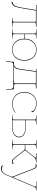

<svg xmlns="http://www.w3.org/2000/svg" viewBox="1634 -2196 803 4112"><g transform="rotate(90 2036.0 -140.5)"><path d="M20 -2.4Q22 -5.4 26.4 -6.3Q80.1 -20 102.3 -57.1Q124.5 -94.2 141.1 -189.9L194.8 -507.3H192.4Q190.4 -507.3 164.6 -508.5Q138.7 -509.8 105 -509.8H85.9V-520H551.8V-507.3H512.7Q483.4 -507.3 471.7 -501.7Q460 -496.1 460 -482.4V-35.2Q460 -26.4 464.1 -21Q468.3 -15.6 485.6 -11.5Q502.9 -7.3 535.2 -7.3H564.9V0H365.2V-7.3H372.6Q397 -7.3 412.8 -9.5Q428.7 -11.7 435.8 -15.9Q442.9 -20 445.1 -24.4Q447.3 -28.8 447.3 -35.2V-507.3H207.5L153.3 -189.9Q146 -148.4 140.1 -123Q134.3 -97.7 125.2 -72Q116.2 -46.4 104.2 -31.5Q92.3 -16.6 74.5 -4.6Q56.6 7.3 31.7 13.7Q26.4 15.1 22.5 12.2Q19 9.8 18.3 5.1Q17.6 0.5 20 -2.4Z M604.5 0V-7.3H624.5Q656.7 -7.3 674.1 -11.5Q691.4 -15.6 695.6 -21Q699.7 -26.4 699.7 -35.2V-486.3Q699.7 -495.1 695.1 -500.2Q690.4 -505.4 673.3 -509Q656.2 -512.7 624.5 -512.7H604.5V-520H804.7V-512.7H787.1Q755.4 -512.7 738.3 -509Q721.2 -505.4 716.6 -500.2Q711.9 -495.1 711.9 -486.3V-265.1H809.6Q811 -380.9 875.5 -451.7Q939.9 -522.5 1044.4 -522.5Q1150.4 -522.5 1215.1 -450.2Q1279.8 -377.9 1279.8 -259.8Q1279.8 -141.6 1215.1 -69.6Q1150.4 2.4 1044.4 2.4Q939.9 2.4 875.5 -68.4Q811 -139.2 809.6 -254.9H711.9V-35.2Q711.9 -26.4 716.1 -21Q720.2 -15.6 737.5 -11.5Q754.9 -7.3 787.1 -7.3H804.7V0ZM1267.1 -259.8Q1267.1 -373.5 1205.8 -443.1Q1144.5 -512.7 1044.4 -512.7Q944.3 -512.7 883.3 -443.1Q822.3 -373.5 822.3 -259.8Q822.3 -146 883.3 -76.7Q944.3 -7.3 1044.4 -7.3Q1144.5 -7.3 1205.8 -76.9Q1267.1 -146.5 1267.1 -259.8Z M1293.5 129.4 1304.2 -30.3Q1304.2 -35.2 1309.1 -35.2H1327.6Q1371.1 -35.2 1395.3 -46.9Q1419.4 -58.6 1435.5 -92Q1451.7 -125.5 1460.9 -189.9L1505.9 -507.3L1456.1 -509.8V-520H1873V-507.3H1833.5Q1804.2 -507.3 1792.5 -501.7Q1780.8 -496.1 1780.8 -482.4V-62.5Q1780.8 -53.7 1784.9 -48.6Q1789.1 -43.5 1806.4 -39.3Q1823.7 -35.2 1856 -35.2H1888.2Q1893.1 -35.2 1893.1 -30.3L1903.3 129.4L1893.1 130.4L1887.2 37.6Q1884.8 2 1870.4 -11.5Q1856 -24.9 1818.4 -24.9H1378.4Q1341.3 -24.9 1326.9 -11.7Q1312.5 1.5 1310.1 37.6L1304.2 130.4ZM1403.3 -35.2H1693.4Q1725.6 -35.2 1742.9 -39.3Q1760.3 -43.5 1764.4 -48.6Q1768.6 -53.7 1768.6 -62.5V-507.3H1518.6L1473.6 -189.9Q1463.9 -120.6 1448.7 -86.2Q1433.6 -51.8 1403.3 -35.2Z M1950.2 -258.8Q1950.2 -334 1981.7 -394.3Q2013.2 -454.6 2069.1 -488.5Q2125 -522.5 2194.8 -522.5Q2245.1 -522.5 2290.3 -506.1Q2335.4 -489.7 2360.1 -466.8Q2384.8 -443.8 2384.8 -422.4Q2384.8 -412.1 2374.5 -412.1Q2363.8 -412.1 2363.8 -422.4Q2363.8 -445.8 2339.1 -466.8Q2314.5 -487.8 2274.9 -500.2Q2235.4 -512.7 2193.4 -512.7Q2092.8 -512.7 2027.6 -441.2Q1962.4 -369.6 1962.4 -258.8Q1962.4 -148.4 2030.3 -77.4Q2098.1 -6.3 2205.1 -6.3Q2254.4 -6.3 2302.7 -22.9Q2351.1 -39.6 2388.7 -71.3L2395 -64Q2356 -30.8 2305.9 -13.7Q2255.9 3.4 2205.1 3.4Q2094.2 3.4 2022.2 -70.6Q1950.2 -144.5 1950.2 -258.8Z M2447.3 0V-7.3H2467.3Q2499.5 -7.3 2516.8 -11.5Q2534.2 -15.6 2538.3 -21Q2542.5 -26.4 2542.5 -35.2V-486.3Q2542.5 -495.1 2537.8 -500.2Q2533.2 -505.4 2516.1 -509Q2499 -512.7 2467.3 -512.7H2447.3V-520H2647.5V-512.7H2629.9Q2598.1 -512.7 2581.1 -509Q2564 -505.4 2559.3 -500.2Q2554.7 -495.1 2554.7 -486.3V-292.5H2697.3Q2798.3 -292.5 2860.4 -253.2Q2922.4 -213.9 2922.4 -149.9Q2922.4 -82.5 2866 -41.3Q2809.6 0 2717.3 0ZM2554.7 -9.8H2717.3Q2804.2 -9.8 2856.9 -48.3Q2909.7 -86.9 2909.7 -149.9Q2909.7 -209.5 2851.3 -246.1Q2793 -282.7 2697.3 -282.7H2554.7Z M2977.1 0V-7.3H2997.1Q3029.3 -7.3 3046.6 -11.5Q3064 -15.6 3068.1 -21Q3072.3 -26.4 3072.3 -35.2V-485.8Q3072.3 -499.5 3057.4 -506.1Q3042.5 -512.7 2997.1 -512.7H2977.1V-520H3167V-512.7H3159.7Q3114.3 -512.7 3099.4 -506.1Q3084.5 -499.5 3084.5 -485.8V-279.8H3168Q3175.8 -279.8 3186.3 -285.6Q3196.8 -291.5 3202.1 -298.3L3345.7 -480Q3356 -493.2 3356 -500Q3356 -509.8 3317.9 -509.8H3266.1V-520H3456.5V-509.8Q3456.1 -509.8 3442.6 -509.8Q3429.2 -509.8 3420.9 -508.5Q3412.6 -507.3 3399.2 -504.2Q3385.7 -501 3374.3 -493.4Q3362.8 -485.8 3353.5 -474.1L3196.8 -274.9L3356.4 -71.3Q3406.7 -7.8 3436.5 -7.8Q3449.7 -7.8 3458.3 -12Q3466.8 -16.1 3479.5 -25.9Q3482.9 -28.3 3486.8 -28.3Q3490.7 -28.3 3493.4 -25.6Q3496.1 -22.9 3496.1 -19Q3496.1 -14.2 3491.7 -11.2Q3468.3 7.3 3443.4 7.3Q3417.5 7.3 3398.2 -8.1Q3378.9 -23.4 3346.2 -65.4L3199.7 -252Q3195.3 -258.3 3185.5 -264.2Q3175.8 -270 3168 -270H3084.5V-35.2Q3084.5 -26.4 3088.6 -21Q3092.8 -15.6 3110.1 -11.5Q3127.4 -7.3 3159.7 -7.3H3177.2V0Z M3495.6 -508.3Q3495.6 -522.5 3529.8 -522.5Q3561 -522.5 3574.7 -508.1Q3588.4 -493.7 3606 -448.2L3767.6 -34.7Q3773.4 -20 3777.3 -20Q3779.8 -20 3781.2 -22.7Q3782.7 -25.4 3786.6 -35.2L3974.1 -478.5Q3978.5 -488.3 3978.5 -494.6Q3978.5 -506.3 3962.6 -509.5Q3946.8 -512.7 3903.8 -512.7H3863.8V-520H4062.5V-512.7H4057.1Q4025.9 -512.7 4008.8 -504.2Q3991.7 -495.6 3983.4 -475.6L3717.8 154.8Q3703.1 189.5 3667.5 214.8Q3631.8 240.2 3587.9 240.2Q3553.2 240.2 3529.8 221.7Q3525.4 218.8 3525.4 213.4Q3525.4 209.5 3528.6 206.1Q3531.7 202.6 3535.6 202.6Q3539.1 202.6 3542.5 205.1Q3564.5 222.7 3596.2 222.7Q3634.3 222.7 3665.3 201.4Q3696.3 180.2 3708.5 150.9L3767.1 12.7Q3767.6 11.7 3767.6 8.8Q3767.6 -1 3760.3 -19L3594.2 -444.8Q3579.1 -483.9 3568.1 -493.9Q3557.1 -503.9 3532.2 -503.9Q3520.5 -503.9 3508.8 -500Q3506.8 -499 3505.4 -499Q3495.6 -499 3495.6 -508.3Z"/></g></svg>

Font: Znikomit
Style: Regular
Weight: 100
Designer: gluk
Foundry: gluk
Version: Version 0.53